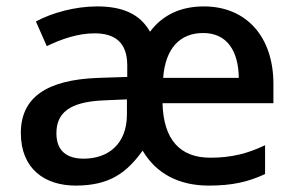

<svg xmlns="http://www.w3.org/2000/svg" viewBox="-20 -569 922 599"><path d="M616 -549C542 -549 486 -521 448 -470C417 -525 363 -549 283 -549C214 -549 142 -529 92 -502L126 -425C171 -447 223 -465 275 -465C337 -465 377 -438 377 -365V-329L286 -326C124 -320 45 -264 45 -154C45 -42 120 10 216 10C322 10 375 -30 425 -99C468 -26 540 10 631 10C704 10 753 -1 807 -26V-116C753 -90 702 -77 636 -77C542 -77 490 -133 487 -247H833V-307C833 -455 748 -549 616 -549ZM614 -466C689 -466 724 -409 725 -326H489C496 -418 541 -466 614 -466ZM307 -256 376 -259V-212C376 -119 317 -74 241 -74C190 -74 156 -97 156 -153C156 -215 194 -252 307 -256Z"/></svg>

Font: Noto Sans Balinese Medium
Style: Regular
Weight: 500
Designer: Aditya Bayu, David Williams
Foundry: David Williams
Version: Version 2.005